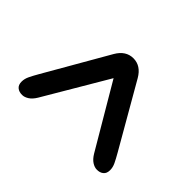

<svg xmlns="http://www.w3.org/2000/svg" viewBox="-129 -717 751 751"><g transform="rotate(-45 246.0 -342.0)"><path d="M44.5 -548Q44 -565 52.8 -576Q61.5 -587 80 -587Q95.5 -587 111.2 -579.5Q127 -572 149.5 -559L411 -408.5Q454 -383.5 454 -342Q454 -300.5 411 -275.5L149.5 -125Q127 -112 111.2 -104.5Q95.5 -97 80 -97Q61.5 -97 52.8 -108Q44 -119 44.5 -136Q44.5 -148 53.2 -161.8Q62 -175.5 81 -187L344 -342L81 -497Q62 -508.5 53.2 -522.2Q44.5 -536 44.5 -548Z"/></g></svg>

Font: Fraunces 72pt SuperSoft SemiBold
Style: Regular
Weight: 600
Version: Version 1.000;[b76b70a41]